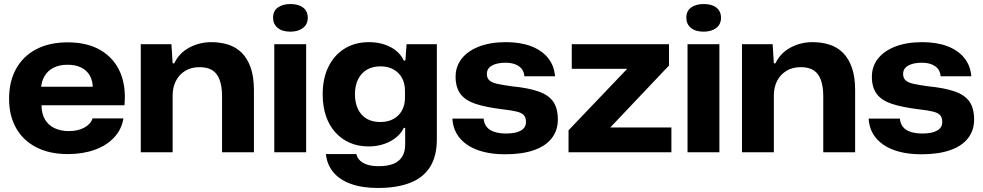

<svg xmlns="http://www.w3.org/2000/svg" viewBox="-20 -755 4874 952"><path d="M316 9Q225 9 159.5 -25Q94 -59 59.5 -120.5Q25 -182 25 -265Q25 -352 60.5 -415Q96 -478 161 -511.5Q226 -545 315 -545Q414 -545 480 -505.5Q546 -466 576 -396Q606 -326 597 -233H186Q186 -191 203 -162.5Q220 -134 250.5 -119.5Q281 -105 321 -105Q367 -105 398.5 -122.5Q430 -140 439 -168H592Q583 -113 545.5 -73Q508 -33 449 -12Q390 9 316 9ZM183 -313 174 -325H451L440 -313Q441 -353 425.5 -380Q410 -407 382 -420.5Q354 -434 315 -434Q275 -434 246 -419.5Q217 -405 201 -378Q185 -351 183 -313Z M678 0V-536H830L836 -441H844Q868 -492 918.5 -519Q969 -546 1027 -546Q1074 -546 1112.5 -533.5Q1151 -521 1179 -493Q1207 -465 1223 -419.5Q1239 -374 1239 -309V0H1081V-278Q1081 -325 1069.5 -357.5Q1058 -390 1034 -406Q1010 -422 969 -422Q928 -422 898 -403.5Q868 -385 852 -353.5Q836 -322 836 -283V0Z M1340 0V-536H1498V0ZM1420 -598Q1379 -598 1356.5 -617Q1334 -636 1334 -667Q1334 -701 1358 -718Q1382 -735 1420 -735Q1461 -735 1483.5 -717Q1506 -699 1506 -667Q1506 -634 1482 -616Q1458 -598 1420 -598Z M1854 177Q1775 177 1719 156.5Q1663 136 1632 98Q1601 60 1596 9H1747Q1751 28 1765.5 41.5Q1780 55 1803 62Q1826 69 1857 69Q1901 69 1930 57.5Q1959 46 1974 22Q1989 -2 1989 -39V-121H1982Q1962 -79 1914.5 -54Q1867 -29 1808 -29Q1756 -29 1714.5 -47Q1673 -65 1642.5 -99Q1612 -133 1596 -180.5Q1580 -228 1580 -287Q1580 -367 1609 -425Q1638 -483 1689.5 -514.5Q1741 -546 1809 -546Q1869 -546 1915.5 -522Q1962 -498 1982 -455H1990L1996 -536H2146V-64Q2146 19 2112.5 72.5Q2079 126 2013.5 151.5Q1948 177 1854 177ZM1865 -150Q1904 -150 1931.5 -165.5Q1959 -181 1973.5 -208Q1988 -235 1988 -270V-305Q1988 -341 1973.5 -368Q1959 -395 1931.5 -410.5Q1904 -426 1867 -426Q1827 -426 1798.5 -409Q1770 -392 1755 -361Q1740 -330 1740 -288Q1740 -246 1754.5 -215Q1769 -184 1797 -167Q1825 -150 1865 -150Z M2485 10Q2424 10 2376 -2.5Q2328 -15 2294.5 -38.5Q2261 -62 2243 -94.5Q2225 -127 2223 -167H2378Q2380 -142 2393.5 -125.5Q2407 -109 2431.5 -101Q2456 -93 2490 -93Q2537 -93 2562.5 -107.5Q2588 -122 2588 -150Q2588 -173 2577 -184.5Q2566 -196 2541 -202Q2516 -208 2472 -213Q2390 -223 2338.5 -240Q2287 -257 2263 -289.5Q2239 -322 2239 -374Q2239 -426 2269.5 -464.5Q2300 -503 2356 -524.5Q2412 -546 2489 -546Q2560 -546 2613 -526Q2666 -506 2697 -468Q2728 -430 2732 -377H2580Q2578 -400 2566 -414.5Q2554 -429 2533.5 -436.5Q2513 -444 2486 -444Q2445 -444 2419.5 -430Q2394 -416 2394 -388Q2394 -368 2406.5 -356.5Q2419 -345 2447 -339Q2475 -333 2519 -327Q2600 -319 2650 -301.5Q2700 -284 2723 -251Q2746 -218 2746 -162Q2746 -109 2716 -70Q2686 -31 2627.5 -10.5Q2569 10 2485 10Z M2799 0V-109L3090 -414H2815V-536H3297V-430L3006 -123H3309V0Z M3389 0V-536H3547V0ZM3469 -598Q3428 -598 3405.5 -617Q3383 -636 3383 -667Q3383 -701 3407 -718Q3431 -735 3469 -735Q3510 -735 3532.5 -717Q3555 -699 3555 -667Q3555 -634 3531 -616Q3507 -598 3469 -598Z M3659 0V-536H3811L3817 -441H3825Q3849 -492 3899.5 -519Q3950 -546 4008 -546Q4055 -546 4093.5 -533.5Q4132 -521 4160 -493Q4188 -465 4204 -419.5Q4220 -374 4220 -309V0H4062V-278Q4062 -325 4050.5 -357.5Q4039 -390 4015 -406Q3991 -422 3950 -422Q3909 -422 3879 -403.5Q3849 -385 3833 -353.5Q3817 -322 3817 -283V0Z M4549 10Q4488 10 4440 -2.5Q4392 -15 4358.5 -38.5Q4325 -62 4307 -94.5Q4289 -127 4287 -167H4442Q4444 -142 4457.5 -125.5Q4471 -109 4495.5 -101Q4520 -93 4554 -93Q4601 -93 4626.5 -107.5Q4652 -122 4652 -150Q4652 -173 4641 -184.5Q4630 -196 4605 -202Q4580 -208 4536 -213Q4454 -223 4402.5 -240Q4351 -257 4327 -289.5Q4303 -322 4303 -374Q4303 -426 4333.5 -464.5Q4364 -503 4420 -524.5Q4476 -546 4553 -546Q4624 -546 4677 -526Q4730 -506 4761 -468Q4792 -430 4796 -377H4644Q4642 -400 4630 -414.5Q4618 -429 4597.5 -436.5Q4577 -444 4550 -444Q4509 -444 4483.5 -430Q4458 -416 4458 -388Q4458 -368 4470.5 -356.5Q4483 -345 4511 -339Q4539 -333 4583 -327Q4664 -319 4714 -301.5Q4764 -284 4787 -251Q4810 -218 4810 -162Q4810 -109 4780 -70Q4750 -31 4691.5 -10.5Q4633 10 4549 10Z"/></svg>

Font: Mona Sans SemiExpanded
Style: Bold
Weight: 700
Width: 6
Designer: Deni Anggara
Foundry: GitHub
Version: Version 2.000